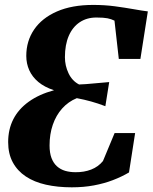

<svg xmlns="http://www.w3.org/2000/svg" viewBox="-20 -772 636 800"><path d="M279 8.5Q220 8.5 171.2 -2.5Q122.5 -13.5 87.5 -36.8Q52.5 -60 33.2 -95.8Q14 -131.5 14 -180Q14 -233 35.5 -275.2Q57 -317.5 99.8 -348.2Q142.5 -379 205 -396Q165.5 -409 140 -430.2Q114.5 -451.5 102 -479.2Q89.5 -507 89.5 -539Q89.5 -601 122.2 -649Q155 -697 217.2 -724.2Q279.5 -751.5 368.5 -751.5Q416 -751.5 458.8 -745.8Q501.5 -740 536.5 -733.8Q571.5 -727.5 596 -724.5L565 -526.5H475L457 -686Q444 -692.5 428 -695.8Q412 -699 381.5 -699Q341.5 -699 312 -679.2Q282.5 -659.5 266.5 -622.5Q250.5 -585.5 250.5 -533.5Q250.5 -498.5 265.5 -466.8Q280.5 -435 309.5 -420Q338 -421 368.8 -424.2Q399.5 -427.5 435 -430L419 -329.5Q387.5 -341.5 359.5 -349.2Q331.5 -357 300 -363Q264.5 -348.5 239 -320Q213.5 -291.5 200 -252.2Q186.5 -213 186.5 -166Q186.5 -135 194.5 -113.8Q202.5 -92.5 217.2 -79.2Q232 -66 251.5 -60.2Q271 -54.5 294.5 -54.5Q330 -54 359.8 -65.5Q389.5 -77 409 -101L457.5 -217.5H543L517.5 -53.5Q487 -35.5 450.5 -21.5Q414 -7.5 371.2 0.5Q328.5 8.5 279 8.5Z"/></svg>

Font: Merriweather 48pt ExtraBold
Style: Italic
Weight: 800
Italic angle: -7.8°
Version: Version 2.101